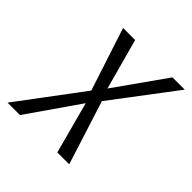

<svg xmlns="http://www.w3.org/2000/svg" viewBox="-186 -622 731 731"><g transform="rotate(45 180.0 -256.0)"><path d="M152 -258 69 -512H134L190 -307L335 -512H401L209 -258L291 0H227L171 -209L26 0H-41Z"/></g></svg>

Font: Decalotype Light Italic
Style: Regular
Weight: 300
Italic angle: -12°
Designer: Alfredo Marco Pradil
Foundry: Alfredo Marco Pradil
Version: Version 1.0